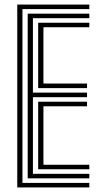

<svg xmlns="http://www.w3.org/2000/svg" viewBox="-20 -820 439 840"><path d="M55.5 0V-800H370.8V-780.2H78.2V-19.8H370.8V0ZM101.2 -39.8V-760.2H370.8V-740.5H124V-414.8H360.8V-394.8H124V-59.5H370.8V-39.8ZM147 -434.5V-720.5H370.8V-700.8H170V-454.5H360.8V-434.5ZM147 -79.5V-375H360.8V-355H170V-99.2H370.8V-79.5Z"/></svg>

Font: Big Shoulders Inline Text
Style: Bold
Weight: 700
Designer: Patric King
Foundry: XO Type Co
Version: Version 1.000